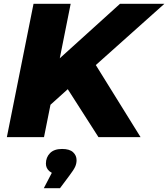

<svg xmlns="http://www.w3.org/2000/svg" viewBox="-20 -720 883 1008"><path d="M225 -152 254 -378 610 -700H843L478 -374L346 -261ZM16 0 156 -700H351L211 0ZM497 0 312 -289 456 -422 718 0ZM210 268 281 132 293 195Q258 195 239.5 179Q221 163 221 139Q221 106 242.5 84Q264 62 306 62Q345 62 363.5 79Q382 96 382 121Q382 139 374.5 155.5Q367 172 345 201L295 268Z"/></svg>

Font: Montserrat Thin ExtraBold
Style: Italic
Weight: 800
Italic angle: -11.3°
Version: Version 9.000